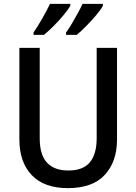

<svg xmlns="http://www.w3.org/2000/svg" viewBox="-20 -961 704 991"><path d="M584 -241Q584 -127 521 -58.5Q458 10 330 10Q208 10 144 -57Q80 -124 80 -242V-714H185V-247Q185 -162 222.5 -121.5Q260 -81 333 -81Q409 -81 444 -123.5Q479 -166 479 -248V-714H584ZM511 -931Q501 -912 477 -883.5Q453 -855 425.5 -827Q398 -799 376 -781H321V-793Q336 -814 352 -841Q368 -868 382.5 -894.5Q397 -921 406 -941H511ZM343 -931Q332 -912 309 -884Q286 -856 258 -828Q230 -800 207 -781H153V-793Q175 -825 199.5 -868Q224 -911 238 -941H343Z"/></svg>

Font: Noto Sans Gurmukhi UI SemiCondensed Medium
Style: Regular
Weight: 500
Width: 4
Designer: Jelle Bosma - Monotype Design Team
Foundry: Monotype Imaging Inc.
Version: Version 2.004; ttfautohint (v1.8.4.7-5d5b)